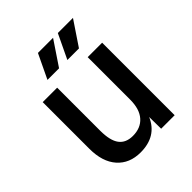

<svg xmlns="http://www.w3.org/2000/svg" viewBox="-205 -857 996 996"><g transform="rotate(-45 293.0 -359.0)"><path d="M250 12Q169 12 122 -41Q75 -94 75 -190V-532H181V-217Q181 -144 206 -110.5Q231 -77 282 -77Q340 -77 372.5 -114Q405 -151 405 -220V-532H511V0H412L411 -87Q368 12 250 12ZM174 -596 238 -730H349L259 -596ZM320 -596 384 -730H495L405 -596Z"/></g></svg>

Font: Geist Med
Style: Regular
Weight: 400
Designer: Basement.studio, Andrés Briganti, Mateo Zaragoza
Foundry: Basement.studio, Vercel, Andrés Briganti, Guido Ferreyra, Mateo Zaragoza
Version: Version 1.401